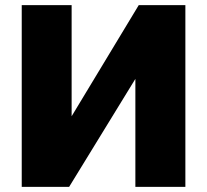

<svg xmlns="http://www.w3.org/2000/svg" viewBox="-20 -730 809 750"><path d="M64.9 0V-710H259.8V-275.9L522 -710H704.1V0H508.8V-421.9L250 0Z"/></svg>

Font: Rawline Black
Style: Regular
Weight: 900
Designer: Matt McInerney, Pablo Impallari, Rodrigo Fuenzalida
Foundry: Matt McInerney, Pablo Impallari, Rodrigo Fuenzalida
Version: Version 4.020;PS 004.020;hotconv 1.0.88;makeotf.lib2.5.64775